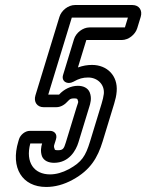

<svg xmlns="http://www.w3.org/2000/svg" viewBox="-20 -712 581 763"><path d="M274 -556 230.6 -414C222.9 -389 247.3 -374 271.3 -387C294.3 -400 309.5 -404 330.5 -404C366.5 -404 396.3 -377 392.6 -339C391.3 -328 388 -314 383.7 -300L337.9 -150C319.8 -91 304.8 -68 254.2 -40C227.9 -26 202.8 -19 178.8 -19C115.8 -19 80.2 -66 100.4 -142H147.4C143.4 -129 139.9 -111 146.8 -91C154.3 -73 172.9 -65 194.9 -65C254.9 -65 282.2 -115 291.6 -146L334.7 -287C338.4 -299 346.1 -321 336.5 -345C329 -363 310.4 -371 289.4 -371C262.4 -371 234.5 -358 214.7 -336H171.7L265.3 -642H488.3L476.4 -603H335.4C309.4 -603 281.9 -582 274 -556ZM525.4 -600 539.2 -645C547.1 -671 532.6 -692 506.6 -692H277.6C251.6 -692 224.1 -671 216.2 -645L120.8 -333C112.9 -307 127.4 -286 153.4 -286H203.4C223.4 -286 239.1 -298 249.8 -310C257.2 -318 261.1 -321 274.1 -321C285.1 -321 287.5 -319 287.9 -317C293.2 -305 290.2 -305 284.7 -287L241.6 -146C234 -121 230.2 -115 210.2 -115C198.2 -115 197.8 -117 197.4 -119C192.4 -132 194.1 -131 199.9 -150L202.6 -159C208.7 -179 195.7 -192 178.7 -192H98.7C78.7 -192 60.5 -175 55.6 -159L52.9 -150C20.8 -45 68.5 31 163.5 31C197.5 31 233.3 22 269.4 2C339 -36 368 -85 387.9 -150L433.7 -300C438.6 -316 442.5 -332 443.7 -349C448.7 -411 405.8 -454 345.8 -454C326.8 -454 309.9 -451 289.7 -444L323.1 -553H464.1C490.1 -553 517.5 -574 525.4 -600Z"/></svg>

Font: DIN Rundschrift
Style: EngKontKu
Weight: 400
Width: 3
Version: Version 1.027